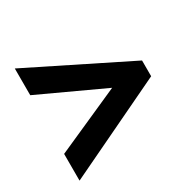

<svg xmlns="http://www.w3.org/2000/svg" viewBox="-117 -724 731 728"><g transform="rotate(-30 248.5 -359.5)"><path d="M33 -231V-114L466 -321V-390L33 -605V-488L316 -357Z"/></g></svg>

Font: Noto Sans Gujarati UI Condensed
Style: Bold
Weight: 700
Width: 3
Designer: Jelle Bosma - Monotype Design Team, Universal Thirst
Foundry: Monotype Imaging Inc.
Version: Version 2.106